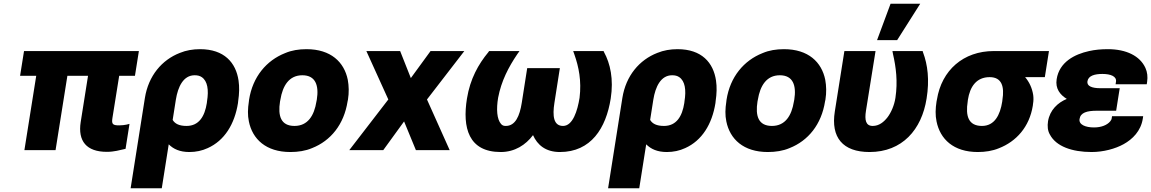

<svg xmlns="http://www.w3.org/2000/svg" viewBox="-20 -800 6134 1023"><path d="M87 -396H173L110 0H276L339 -396H449L410 -150C394 -48 441 9 549 9C589 9 617 0 649 -7L670 -140L654 -136C645 -134 629 -132 615 -132C580 -132 574 -139 579 -171L615 -396H699L720 -528H108Z M676 203H842L879 -31C904 -6 938 10 989 10C1024 10 1057 3 1087 -11C1176 -51 1230 -138 1248 -251L1249 -261C1255 -301 1256 -337 1251 -371C1237 -466 1175 -538 1046 -538C1008 -538 972 -532 938 -518C843 -481 771 -397 752 -278ZM900 -161 917 -269C928 -338 957 -399 1017 -399C1033 -399 1045 -396 1055 -389C1086 -368 1093 -321 1083 -260L1082 -251C1071 -180 1040 -129 974 -129C934 -129 912 -141 900 -161Z M1306 -259C1300 -221 1299 -186 1306 -153C1325 -59 1397 10 1527 10C1568 10 1608 4 1643 -11C1742 -50 1813 -137 1832 -260L1834 -269C1840 -307 1839 -342 1833 -375C1814 -469 1743 -538 1613 -538C1572 -538 1534 -532 1499 -517C1400 -478 1326 -391 1307 -268ZM1472 -259 1474 -269C1486 -343 1520 -399 1591 -399C1662 -399 1680 -344 1668 -269L1666 -259C1654 -184 1620 -129 1549 -129C1476 -129 1460 -183 1472 -259Z M1841 0H2022L2133 -153L2196 0H2376L2255 -270L2454 -528H2274L2169 -384L2112 -528H1932L2049 -270Z M2468 -275C2443 -120 2476 10 2648 10C2723 10 2781 -28 2820 -80C2843 -28 2887 10 2963 10C3129 10 3209 -117 3234 -275C3250 -378 3232 -461 3198 -523L3196 -528H3034L3040 -511C3064 -443 3079 -369 3068 -279C3057 -210 3032 -129 2980 -129C2929 -129 2923 -182 2934 -252L2963 -437H2789L2760 -252C2749 -182 2726 -129 2675 -129C2662 -129 2657 -132 2650 -139C2627 -165 2624 -219 2634 -279C2651 -369 2690 -443 2736 -511L2748 -528H2586L2582 -522C2529 -458 2485 -380 2468 -275Z M3220 203H3386L3423 -31C3448 -6 3482 10 3533 10C3568 10 3601 3 3631 -11C3720 -51 3774 -138 3792 -251L3793 -261C3799 -301 3800 -337 3795 -371C3781 -466 3719 -538 3590 -538C3552 -538 3516 -532 3482 -518C3387 -481 3315 -397 3296 -278ZM3444 -161 3461 -269C3472 -338 3501 -399 3561 -399C3577 -399 3589 -396 3599 -389C3630 -368 3637 -321 3627 -260L3626 -251C3615 -180 3584 -129 3518 -129C3478 -129 3456 -141 3444 -161Z M3850 -259C3844 -221 3843 -186 3850 -153C3869 -59 3941 10 4071 10C4112 10 4152 4 4187 -11C4286 -50 4357 -137 4376 -260L4378 -269C4384 -307 4383 -342 4377 -375C4358 -469 4287 -538 4157 -538C4116 -538 4078 -532 4043 -517C3944 -478 3870 -391 3851 -268ZM4016 -259 4018 -269C4030 -343 4064 -399 4135 -399C4206 -399 4224 -344 4212 -269L4210 -259C4198 -184 4164 -129 4093 -129C4020 -129 4004 -183 4016 -259Z M4428 -206C4406 -68 4470 10 4613 10C4787 10 4891 -109 4917 -275C4933 -374 4923 -455 4898 -521L4896 -528H4735L4738 -512C4754 -442 4764 -366 4751 -279C4745 -239 4728 -200 4708 -174C4689 -150 4664 -129 4630 -129C4593 -129 4586 -160 4594 -210L4645 -528H4479ZM4653 -586H4760L4883 -780H4725Z M4970 -259C4964 -221 4963 -186 4970 -153C4989 -59 5060 10 5190 10C5230 10 5268 4 5302 -10C5395 -46 5465 -124 5483 -237L5484 -246C5487 -263 5487 -279 5485 -294C5479 -332 5464 -363 5442 -389H5547L5569 -528H5275C5113 -528 4997 -426 4972 -269ZM5136 -259 5137 -268C5148 -339 5183 -389 5253 -389C5319 -389 5332 -337 5321 -268L5320 -259C5309 -187 5279 -129 5212 -129C5139 -129 5124 -183 5136 -259Z M5564 -154C5560 -128 5562 -103 5574 -83C5607 -20 5692 10 5796 10C5859 10 5922 -7 5967 -32C6014 -58 6059 -102 6069 -168L6071 -181H5905L5903 -168C5902 -162 5899 -159 5895 -153C5879 -134 5849 -121 5809 -121C5763 -121 5727 -136 5732 -166C5737 -200 5771 -210 5824 -210H5927L5946 -330H5843C5796 -330 5770 -342 5774 -367C5779 -397 5813 -406 5854 -406C5898 -406 5931 -393 5926 -364L5924 -351H6090L6092 -364C6096 -391 6093 -416 6083 -438C6054 -502 5981 -538 5883 -538C5847 -538 5814 -535 5783 -528C5705 -511 5624 -469 5610 -378C5602 -328 5628 -295 5664 -273C5616 -253 5574 -214 5564 -154Z"/></svg>

Font: Asimov Pro
Style: UltObl
Weight: 900
Designer: Google
Version: Version 2.000980; 2014